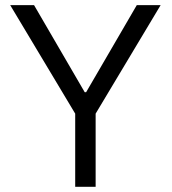

<svg xmlns="http://www.w3.org/2000/svg" viewBox="-20 -723 666 743"><path d="M339.4 -366.2V-296.4H289.1V-366.2ZM350.1 -304.2V0H271V-304.2ZM19.5 -703.1H111.8L343.3 -305.2L276.9 -273.4ZM277.8 -305.2 509.3 -703.1H601.6L344.2 -273.4Z"/></svg>

Font: Wand UI Pro
Style: Regular
Weight: 400
Designer: Andreas Faust
Version: Version 1.003;FEAKit 1.0